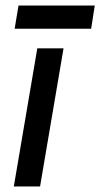

<svg xmlns="http://www.w3.org/2000/svg" viewBox="-20 -675 363 695"><path d="M115 -500H210L125 0H30ZM47 -655H323L310 -571H33Z"/></svg>

Font: Oak Sans Medium
Style: Italic
Weight: 500
Italic angle: -9.49998°
Foundry: Erik Kennedy, Walven
Version: Version 1.000